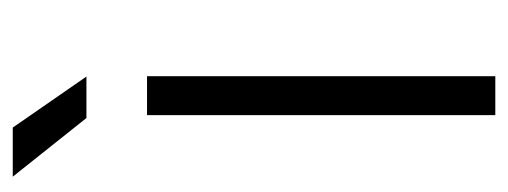

<svg xmlns="http://www.w3.org/2000/svg" viewBox="-268 -528 796 301"><g transform="rotate(-90 130.5 -378.0)"><path d="M100 0V-546H161V0ZM95.5 -641 3.5 -756.5H80.5L160.5 -641Z"/></g></svg>

Font: Spline Sans Light
Style: Regular
Weight: 300
Designer: Eben Sorkin, Mirko Velimirovic
Foundry: Sorkin Type
Version: Version 1.000; ttfautohint (v1.8.3)